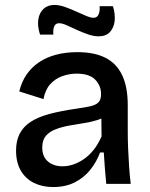

<svg xmlns="http://www.w3.org/2000/svg" viewBox="-20 -744 607 777"><path d="M195 13Q152 13 118 -3.5Q84 -20 64.5 -53Q45 -86 45 -135Q45 -174 59.5 -202.5Q74 -231 103.5 -250.5Q133 -270 179 -282.5Q225 -295 288 -304Q323 -309 345.5 -314Q368 -319 378.5 -330Q389 -341 389 -363Q389 -397 365.5 -421.5Q342 -446 290 -446Q261 -446 232.5 -436Q204 -426 183.5 -403.5Q163 -381 156 -343L58 -374Q67 -412 87 -441.5Q107 -471 137 -491.5Q167 -512 206.5 -522.5Q246 -533 293 -533Q362 -533 407 -510Q452 -487 474.5 -439.5Q497 -392 497 -318V-212Q497 -179 498.5 -142.5Q500 -106 502.5 -69.5Q505 -33 509 0H410Q407 -30 404.5 -62Q402 -94 400 -127H385Q371 -89 345.5 -57Q320 -25 282.5 -6Q245 13 195 13ZM233 -71Q254 -71 275.5 -78Q297 -85 318.5 -99.5Q340 -114 358.5 -137Q377 -160 391 -192L390 -286L416 -281Q399 -266 373.5 -258Q348 -250 318 -245.5Q288 -241 258.5 -235.5Q229 -230 204.5 -220.5Q180 -211 165.5 -194Q151 -177 151 -147Q151 -110 174 -90.5Q197 -71 233 -71ZM379 -597Q359 -597 336 -605Q313 -613 291 -623Q269 -633 250.5 -641.5Q232 -650 219 -650Q205 -650 199.5 -637.5Q194 -625 196 -604H142Q131 -638 135 -665Q139 -692 156 -708Q173 -724 200 -724Q220 -724 242.5 -716Q265 -708 287 -698Q309 -688 328 -680Q347 -672 358 -672Q374 -672 379.5 -687Q385 -702 383 -719H437Q447 -687 444 -659.5Q441 -632 425 -614.5Q409 -597 379 -597Z"/></svg>

Font: Bricolage Grotesque 96pt ExtraBold Medium
Style: Regular
Weight: 500
Version: Version 1.001;gftools[0.9.33.dev8+g029e19f]